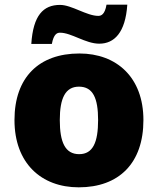

<svg xmlns="http://www.w3.org/2000/svg" viewBox="-20 -792 677 822"><path d="M114 -604H202C210 -647 225 -652 237 -652C286 -652 346 -605 405 -605C469 -605 517 -652 525 -772H436C429 -730 413 -724 401 -724C351 -724 287 -771 237 -771C165 -771 122 -726 114 -604ZM594 -278C594 -461 479 -563 320 -563C147 -563 42 -461 42 -278C42 -93 157 10 317 10C489 10 594 -93 594 -278ZM236 -278C236 -372 260 -421 318 -421C378 -421 400 -372 400 -278C400 -183 378 -132 319 -132C259 -132 236 -183 236 -278Z"/></svg>

Font: Noto Sans Gujarati Black
Style: Regular
Weight: 900
Designer: Jelle Bosma - Monotype Design Team, Universal Thirst
Foundry: Monotype Imaging Inc.
Version: Version 2.106